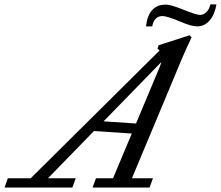

<svg xmlns="http://www.w3.org/2000/svg" viewBox="-90 -833 981 853"><path d="M785.2 -715.8Q759.8 -715.8 706.1 -738.8Q652.3 -761.7 631.3 -761.7Q613.3 -761.7 601.6 -749.8Q589.8 -737.8 586.4 -715.8H558.6Q569.8 -812.5 646.5 -812.5Q669.4 -812.5 725.8 -789.6Q782.2 -766.6 798.8 -766.6Q814.9 -766.6 828.4 -780.8Q841.8 -794.9 844.2 -813.5H871.6Q864.3 -769.5 841.8 -742.7Q819.3 -715.8 785.2 -715.8ZM-69.8 0 -55.2 -41H46.4L619.1 -608.9Q615.2 -612.8 609.9 -616.7L614.3 -631.8L752 -676.3L761.2 -667.5Q733.4 -607.9 719.7 -575.7L496.1 -41H589.4L574.7 0H321.3L336.4 -41H412.1L495.6 -239.7L327.6 -251L123 -41H246.6L231.4 0ZM618.2 -532.2Q623.5 -545.4 627 -557.6L370.1 -293.9L514.2 -284.2Z"/></svg>

Font: Elstob 6pt
Style: Italic
Weight: 400
Italic angle: -20°
Designer: Peter S. Baker
Version: Version 1.015